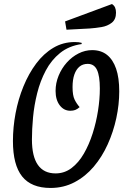

<svg xmlns="http://www.w3.org/2000/svg" viewBox="-20 -908 623 950"><path d="M230 22Q135 22 89.5 -35Q44 -92 44 -210Q44 -278 57 -347.5Q70 -417 96 -480.5Q122 -544 159 -593.5Q196 -643 244 -671.5Q292 -700 350 -700Q361 -700 369 -699Q377 -698 384 -696V-690Q321 -681 277.5 -646Q234 -611 206.5 -559Q179 -507 164 -447Q149 -387 143.5 -327.5Q138 -268 138 -218Q138 -134 167.5 -92Q197 -50 255 -50Q299 -50 334 -76.5Q369 -103 395 -148Q421 -193 438.5 -248Q456 -303 465 -360.5Q474 -418 474 -470Q474 -532 460 -562Q446 -592 414 -592Q390 -592 373.5 -578.5Q357 -565 348 -539.5Q339 -514 339 -477Q339 -436 349 -415.5Q359 -395 374 -378Q363 -368 352.5 -364Q342 -360 328 -360Q296 -360 275.5 -387Q255 -414 255 -458Q255 -497 270 -533.5Q285 -570 310.5 -598.5Q336 -627 368.5 -643.5Q401 -660 436 -660Q480 -660 509.5 -636.5Q539 -613 554.5 -568Q570 -523 570 -456Q570 -391 555.5 -323.5Q541 -256 513 -194Q485 -132 444 -83.5Q403 -35 349 -6.5Q295 22 230 22ZM309 -761 302 -802 534 -888Q545 -881 549.5 -870.5Q554 -860 554 -845Q554 -812 533 -795.5Q512 -779 482 -774Q452 -769 423 -767Z"/></svg>

Font: Sansita Swashed Light Light
Style: Regular
Weight: 300
Version: Version 1.003